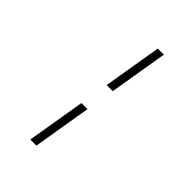

<svg xmlns="http://www.w3.org/2000/svg" viewBox="-258 -869 1116 1116"><g transform="rotate(45 300.0 -311.0)"><path d="M299 -400 359 -760H409L349 -400ZM209 138 269 -222H319L259 138Z"/></g></svg>

Font: IBM Plex Mono Light
Style: Italic
Weight: 300
Italic angle: -9°
Monospace: yes
Designer: Mike Abbink, Paul van der Laan, Pieter van Rosmalen
Foundry: Bold Monday
Version: Version 2.3